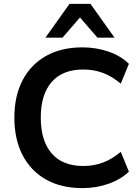

<svg xmlns="http://www.w3.org/2000/svg" viewBox="-20 -959 719 989"><path d="M405 10Q295 10 216.5 -34.5Q138 -79 96 -160.5Q54 -242 54 -353Q54 -464 96 -545Q138 -626 216.5 -670.5Q295 -715 405 -715Q476 -715 539.5 -693Q603 -671 644 -630L602 -528Q557 -566 510 -583.5Q463 -601 409 -601Q302 -601 246 -536.5Q190 -472 190 -353Q190 -234 246 -169Q302 -104 409 -104Q463 -104 510 -121.5Q557 -139 602 -177L644 -75Q603 -35 539.5 -12.5Q476 10 405 10ZM214 -765 338 -939H446L570 -765H482L392 -869L302 -765Z"/></svg>

Font: Nunito Sans 12pt ExtraLight
Style: Regular
Weight: 200
Version: Version 3.101;gftools[0.9.27]